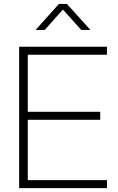

<svg xmlns="http://www.w3.org/2000/svg" viewBox="-20 -968 606 988"><path d="M78.6 0V-727.5H530.3V-686.5H123V-392.6H495.6V-351.6H123V-41H530.3V0ZM210.4 -814H163.6V-814.5L283.2 -947.8H324.2L444.8 -814.5V-814H397.9L303.7 -918.9Z"/></svg>

Font: Inter Display ExtraLight
Style: Regular
Weight: 200
Designer: Rasmus Andersson
Foundry: rsms
Version: Version 4.000;git-a52131595